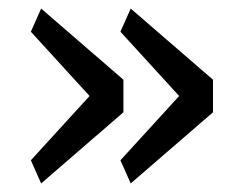

<svg xmlns="http://www.w3.org/2000/svg" viewBox="-20 -508 553 448"><path d="M52 -134 189 -284 52 -434 76 -488 268 -322V-246L76 -80ZM261 -134 398 -284 261 -434 285 -488 477 -322V-246L285 -80Z"/></svg>

Font: IBM Plex Thai
Style: Regular
Weight: 400
Designer: Mike Abbink, Paul van der Laan, Pieter van Rosmalen, Ben Mitchell, Mark Frömberg
Foundry: Bold Monday
Version: Version 1.0